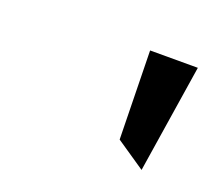

<svg xmlns="http://www.w3.org/2000/svg" viewBox="-50 -839 345 310"><g transform="rotate(20 122.5 -684.0)"><path d="M166 -625 216 -591 245 -777H163Z"/></g></svg>

Font: Charger Pro
Style: LitObl
Weight: 300
Designer: Jasper
Foundry: Cannot Into Space Fonts
Version: Version 1.09